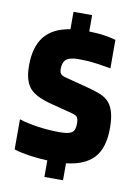

<svg xmlns="http://www.w3.org/2000/svg" viewBox="-90 -776 659 924"><g transform="rotate(10 240.0 -313.5)"><path d="M284 7V90H193V9Q143 7 98.5 0Q54 -7 29 -16V-163Q68 -150 121.5 -142.5Q175 -135 229 -135Q271 -135 287 -146Q303 -157 303 -190Q303 -211 297 -220.5Q291 -230 270 -235L158 -264Q80 -285 53.5 -321Q27 -357 27 -425Q27 -518 68 -568.5Q109 -619 193 -632V-717H284V-637Q325 -636 356.5 -631.5Q388 -627 415 -619V-480Q341 -493 313 -495Q285 -497 255 -497Q215 -497 197.5 -483Q180 -469 180 -436Q180 -420 186.5 -412Q193 -404 209 -400L320 -371Q376 -356 397.5 -345Q419 -334 432 -318Q448 -298 455.5 -268.5Q463 -239 463 -196Q463 -99 419 -51Q375 -3 284 7Z"/></g></svg>

Font: Blinker
Style: Bold
Weight: 700
Designer: Juergen Huber
Foundry: supertype
Version: Version 1.015;PS 1.15;hotconv 1.0.88;makeotf.lib2.5.647800; 